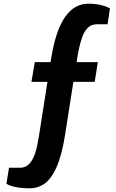

<svg xmlns="http://www.w3.org/2000/svg" viewBox="-20 -820 633 1044"><path d="M91 92Q159 92 184 -37Q188 -58 193 -88L238 -375H151L169 -482H255L259 -506Q306 -800 461 -800Q524 -800 569 -779Q577 -775 578 -775L565 -688H505Q449 -688 424 -609Q411 -571 400 -506L397 -482H512L495 -375H379L334 -88Q300 132 214 184Q180 204 144 204Q107 204 81 200Q32 192 15 179L29 92Z"/></svg>

Font: Mina
Style: Bold
Weight: 700
Version: Version 1.000